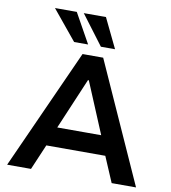

<svg xmlns="http://www.w3.org/2000/svg" viewBox="-99 -1024 989 1109"><g transform="rotate(10 396.0 -469.5)"><path d="M18 0 336 -705H457L774 0H631L547 -197L606 -149H184L242 -197L158 0ZM393 -562 253 -232 228 -262H562L536 -232L398 -562ZM433 -765 302 -939H432L516 -765ZM276 -765 133 -939H261L358 -765Z"/></g></svg>

Font: Nunito Sans 7pt
Style: Bold
Weight: 700
Designer: Vernon Adams
Foundry: Vernon Adams
Version: Version 3.101;gftools[0.9.27]